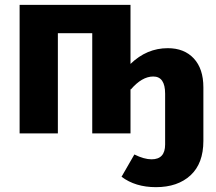

<svg xmlns="http://www.w3.org/2000/svg" viewBox="-20 -551 892 793"><path d="M673 -352Q741 -352 780.5 -309.5Q820 -267 820 -190V31Q820 124 767 173Q714 222 624 222Q539 222 482 179L535 87Q575 107 606 107Q662 107 662 46V-164Q662 -235 613 -235Q566 -235 520 -181L519 -185V0H361V-414H219V0H61V-531H519V-287Q586 -352 673 -352Z"/></svg>

Font: Fira Sans
Style: Bold
Weight: 700
Designer: bBox Type GmbH & Carrois Corporate GbR & Edenspiekermann AG
Foundry: bBox Type GmbH & Carrois Corporate GbR & Edenspiekermann AG
Version: Version 4.301;PS 004.301;hotconv 1.0.88;makeotf.lib2.5.64775